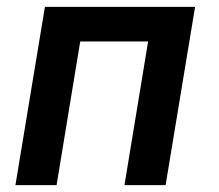

<svg xmlns="http://www.w3.org/2000/svg" viewBox="-20 -540 640 560"><path d="M25 0 111 -520H549L463 0H343L412 -419H214L145 0Z"/></svg>

Font: Iosevka Aile Oblique
Style: Bold
Weight: 700
Italic angle: -9°
Designer: Belleve Invis
Foundry: Belleve Invis
Version: Version 31.1.0; ttfautohint (v1.8.4)